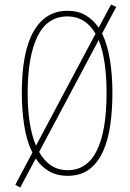

<svg xmlns="http://www.w3.org/2000/svg" viewBox="-20 -865 578 854"><path d="M480 -451Q480 -379 471 -312.5Q462 -246 439.5 -194.5Q417 -143 378.5 -113Q340 -83 280 -83Q232 -83 197 -104Q162 -125 139 -160L70 -31L48 -43L124 -186Q98 -239 87.5 -308.5Q77 -378 77 -451Q77 -634 129.5 -725.5Q182 -817 280 -817Q327 -817 361 -797Q395 -777 419 -742L474 -845L497 -834L434 -716Q458 -667 469 -599Q480 -531 480 -451ZM103 -451Q103 -305 140 -217L405 -715Q360 -792 280 -792Q190 -792 146.5 -702.5Q103 -613 103 -451ZM454 -451Q454 -600 419 -687L154 -189Q200 -108 280 -108Q368 -108 411 -196Q454 -284 454 -451Z"/></svg>

Font: Noto Sans Kannada UI ExtraCondensed Thin
Style: Regular
Weight: 100
Width: 2
Designer: Jelle Bosma - Monotype Design Team
Foundry: Monotype Imaging Inc.
Version: Version 2.005; ttfautohint (v1.8.4.7-5d5b)